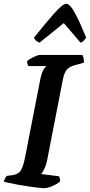

<svg xmlns="http://www.w3.org/2000/svg" viewBox="-33 -994 475 1014"><path d="M198 0Q191 0 169.5 -2.5Q148 -5 120.5 -9Q93 -13 65.5 -18Q38 -23 16.5 -27.5Q-5 -32 -13 -35Q-11 -44 -6 -52.5Q-1 -61 3 -65L33 -69Q63 -73 76.5 -93Q90 -113 101 -171L178 -566Q187 -612 198 -628Q209 -644 212 -645H117Q115 -648 112.5 -654.5Q110 -661 110 -671Q117 -678 130.5 -685.5Q144 -693 157.5 -698.5Q171 -704 177 -704H402Q405 -699 408 -688Q411 -677 410 -663L363 -650Q330 -641 317 -622.5Q304 -604 297 -564L215 -143Q209 -118 200 -100Q191 -82 184 -75L279 -63Q281 -59 283 -51.5Q285 -44 284 -35Q267 -21 241.5 -10.5Q216 0 198 0ZM176 -769Q165 -772 156.5 -780Q148 -788 147 -796Q208 -872 253 -923Q298 -974 317 -974Q337 -974 364 -923Q391 -872 422 -796Q417 -789 410.5 -780.5Q404 -772 392 -769L304 -872Z"/></svg>

Font: Texturina 72pt 72pt Regular
Style: Bold Italic
Weight: 700
Italic angle: -11°
Designer: Guillermo Torres Carreño
Foundry: Omnibus-Type
Version: Version 1.002; ttfautohint (v1.8.3)